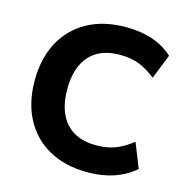

<svg xmlns="http://www.w3.org/2000/svg" viewBox="-107 -817 899 929"><g transform="rotate(15 342.5 -352.5)"><path d="M413 11Q300 11 219 -34Q138 -79 94.5 -160.5Q51 -242 51 -353Q51 -463 94.5 -544.5Q138 -626 219 -671Q300 -716 413 -716Q561 -716 648 -636L599 -513Q553 -549 512 -564Q471 -579 418 -579Q319 -579 266.5 -520.5Q214 -462 214 -353Q214 -244 266.5 -185Q319 -126 418 -126Q471 -126 512 -141Q553 -156 599 -192L648 -69Q606 -31 546 -10Q486 11 413 11Z"/></g></svg>

Font: Mulish ExtraBold
Style: Regular
Weight: 800
Designer: Vernon Adams
Foundry: Vernon Adams
Version: Version 3.603; ttfautohint (v1.8.3)